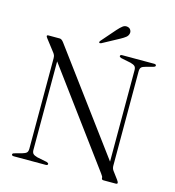

<svg xmlns="http://www.w3.org/2000/svg" viewBox="-124 -965 973 1069"><g transform="rotate(15 363.0 -430.5)"><path d="M249.5 -8Q249.5 0 237.5 0H54Q41.5 0 41.5 -8Q41.5 -14 52.5 -17L94.5 -28.5Q112.5 -33.5 119.5 -40.5Q126.5 -47.5 126.5 -63.5V-584Q126.5 -594.5 123.8 -602Q121 -609.5 109.5 -623.5L64 -682.5Q57.5 -691 57.5 -694.5Q57.5 -700 66.5 -700H131Q142.5 -700 154.5 -683.5L579 -110V-636.5Q579 -652.5 572 -659.5Q565 -666.5 546.5 -671.5L490 -683Q479.5 -686.5 479.5 -692Q479.5 -700 491.5 -700H675Q687 -700 687 -692Q687 -686 676.5 -683L634.5 -671.5Q616 -667 609.2 -659.8Q602.5 -652.5 602.5 -636.5V-93Q602.5 -77 611 -65.5L643 -22.5Q651 -11 651 -6.5Q651 0 640.5 0H571.5Q559.5 0 559.5 -9.5Q559.5 -15 557.5 -19.2Q555.5 -23.5 548 -33.5L150 -573V-63.5Q150 -48 156.8 -40.8Q163.5 -33.5 182 -28.5L239 -17Q249.5 -13.5 249.5 -8ZM423.5 -827Q439 -844.5 451.5 -854Q464 -863.5 478.5 -860.5Q491.5 -858 497.2 -848.2Q503 -838.5 501 -828.5Q498.5 -814.5 486.8 -805.2Q475 -796 458.5 -787L360.5 -734Q353.5 -730.5 349.5 -734.5Q346.5 -738 352 -745Z"/></g></svg>

Font: Fraunces 72pt Light
Style: Regular
Weight: 300
Version: Version 1.000;[0bf87f6ff]